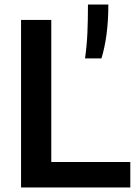

<svg xmlns="http://www.w3.org/2000/svg" viewBox="-20 -828 600 848"><path d="M73 0V-740H206.5V-112.5H555.5V0ZM355.5 -570Q363.5 -625.5 366 -682Q368.5 -738.5 368.5 -808H458.5Q458.5 -736 450.5 -676.2Q442.5 -616.5 428 -570Z"/></svg>

Font: Encode Sans SmBold
Style: Regular
Weight: 600
Designer: Multiple Designers
Foundry: Impallari Type
Version: Version 3.002; ttfautohint (v1.8.3) -l 8 -r 50 -G 200 -x 14 